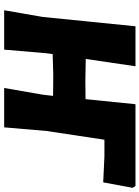

<svg xmlns="http://www.w3.org/2000/svg" viewBox="109 -796 687 946"><g transform="rotate(90 453.0 -323.5)"><path d="M31 0 64 -190 110 -647H307L271 -402L379 -400L469 -401L494 -647H897L906 -633L879 -488L751 -494H669L626 -210L608 0H414L447 -190L453 -241L348 -242L247 -239L243 -210L225 0Z"/></g></svg>

Font: Alegreya Sans SC Black
Style: Italic
Weight: 900
Italic angle: -7°
Designer: Juan Pablo del Peral
Foundry: Huerta Tipografica
Version: Version 2.007